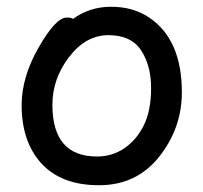

<svg xmlns="http://www.w3.org/2000/svg" viewBox="-20 -518 602 568"><path d="M267 -55Q312 -55 348 -79.5Q384 -104 405.5 -147.5Q427 -191 427 -258Q427 -324 397.5 -369Q368 -414 301 -414Q234 -414 184.5 -349.5Q135 -285 135 -208Q135 -55 267 -55ZM44 -207Q44 -290 94.5 -378Q145 -466 177 -466Q193 -466 196 -462Q245 -498 309 -498Q373 -498 420 -467Q518 -402 518 -245Q518 -139 451 -54.5Q384 30 273 30Q162 30 103 -34Q44 -98 44 -207Z"/></svg>

Font: LXGW ZhenKai
Style: Regular
Weight: 400
Designer: LXGW / Fontworks Inc.
Foundry: LXGW / Fontworks Inc.
Version: Version 0.800;June 8, 2025